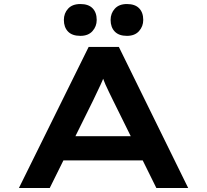

<svg xmlns="http://www.w3.org/2000/svg" viewBox="-20 -933 1028 953"><path d="M74 0 420 -700H570L914 0H756L540 -437Q530 -458 520.5 -477Q511 -496 503 -514.5Q495 -533 488 -552Q481 -571 474 -592H510Q503 -571 495.5 -551Q488 -531 479 -512Q470 -493 461 -474Q452 -455 442 -434L227 0ZM231 -137 283 -257H701L722 -137ZM610 -755Q570 -755 549.5 -776.5Q529 -798 529 -834Q529 -867 550 -890Q571 -913 610 -913Q650 -913 670.5 -892Q691 -871 691 -834Q691 -802 670 -778.5Q649 -755 610 -755ZM379 -755Q338 -755 317.5 -776.5Q297 -798 297 -834Q297 -867 318 -890Q339 -913 379 -913Q419 -913 439.5 -892Q460 -871 460 -834Q460 -802 439 -778.5Q418 -755 379 -755Z"/></svg>

Font: Lexend Zetta SemiBold
Style: Regular
Weight: 600
Designer: Bonnie Shaver-Troup, Thomas Jockin
Foundry: Lexend
Version: Version 1.007